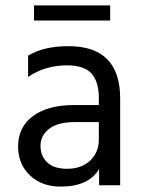

<svg xmlns="http://www.w3.org/2000/svg" viewBox="-20 -686 532 711"><path d="M228 -61Q282 -61 314 -91.5Q346 -122 346 -169V-234H258Q194 -234 162 -209Q130 -184 130 -146Q130 -108 155 -84.5Q180 -61 228 -61ZM347 -60Q308 5 205 5Q134 5 90.5 -37Q47 -79 47 -143Q47 -216 102.5 -256.5Q158 -297 254 -297H346V-323Q346 -383 319 -413.5Q292 -444 228 -444Q147 -444 84 -401V-480Q141 -515 234 -515Q425 -515 425 -321V0H347ZM388 -610H106V-666H388Z"/></svg>

Font: Hind Vadodara
Style: Regular
Weight: 400
Designer: Hitesh Malaviya
Foundry: Indian Type Foundry
Version: Version 1.001;PS 1.0;hotconv 1.0.86;makeotf.lib2.5.63406; tt